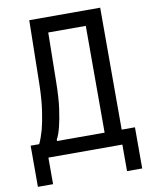

<svg xmlns="http://www.w3.org/2000/svg" viewBox="-93 -789 787 997"><g transform="rotate(-10 300.0 -290.0)"><path d="M25 140V-77H70Q84 -106 96 -149Q106 -187 114.5 -244Q123 -301 125 -380L131 -720H505V-77H575V140H495V0H105V140ZM415 -77V-640H217L213 -380Q212 -296 204 -239.5Q196 -183 187 -148Q177 -108 164 -84V-77Z"/></g></svg>

Font: JetBrainsMono NF
Style: Regular
Weight: 400
Monospace: yes
Designer: Philipp Nurullin, Konstantin Bulenkov
Foundry: JetBrains
Version: Version 1.0.2; ttfautohint (v1.8.3)